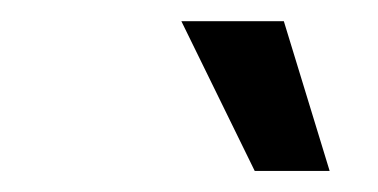

<svg xmlns="http://www.w3.org/2000/svg" viewBox="-20 -781 362 184"><path d="M224.1 -617.2 153.8 -760.7H252L295.9 -617.2Z"/></svg>

Font: Inter
Style: Italic
Weight: 400
Italic angle: -9.3988°
Designer: Rasmus Andersson
Foundry: rsms
Version: Version 4.001;git-66647c0bb